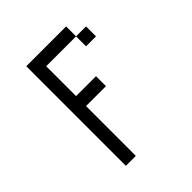

<svg xmlns="http://www.w3.org/2000/svg" viewBox="-176 -614 852 852"><g transform="rotate(-45 250.0 -187.5)"><path d="M312.5 -187.5V-250H187.5V-437.5H375V-375H437.5V-437.5H375V-500H125Q125 -500 125 125H187.5V-187.5Z"/></g></svg>

Font: BFUnifontExMono
Style: Regular
Weight: 500
Version: Version 15.0.06